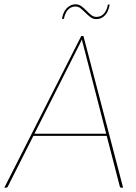

<svg xmlns="http://www.w3.org/2000/svg" viewBox="-41 -866 627 886"><path d="M527 0H518Q513.5 0 512 -5L451.5 -239H113L-5 -5Q-7.5 0 -13 0H-21L334 -700H344ZM118 -249H449L342 -663Q340.5 -668.5 339.2 -673.2Q338 -678 337 -684Q334.5 -678.5 332 -673.5Q329.5 -668.5 327 -663ZM404 -788Q426.5 -788 439.8 -804.5Q453 -821 457 -845H465Q463 -831.5 458.2 -819.2Q453.5 -807 446 -798Q438.5 -789 427.8 -783.5Q417 -778 403 -778Q388 -778 376.2 -787Q364.5 -796 353.5 -807Q342.5 -818 331.5 -827Q320.5 -836 307 -836Q295.5 -836 286.8 -831.5Q278 -827 271.2 -819.2Q264.5 -811.5 260.2 -801Q256 -790.5 254 -779H245Q247 -792.5 252 -804.8Q257 -817 265 -826Q273 -835 283.8 -840.5Q294.5 -846 308 -846Q323.5 -846 335.2 -837Q347 -828 357.8 -817Q368.5 -806 379.5 -797Q390.5 -788 404 -788Z"/></svg>

Font: Lato Hairline
Style: Italic
Weight: 250
Italic angle: -7°
Designer: Lukasz Dziedzic
Foundry: Lukasz Dziedzic
Version: Version 1.104; Western+Polish opensource